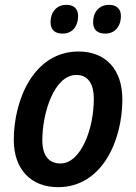

<svg xmlns="http://www.w3.org/2000/svg" viewBox="-20 -764 563 794"><path d="M416 -625C454 -625 480 -654 480 -698C480 -729 460 -744 431 -744C389 -744 365 -713 365 -672C365 -639 385 -625 416 -625ZM239 -625C278 -625 303 -654 303 -698C303 -729 284 -744 255 -744C213 -744 189 -713 189 -672C189 -639 209 -625 239 -625ZM220 10C402 10 486 -182 486 -353C486 -477 417 -551 305 -551C120 -551 37 -352 37 -185C37 -64 108 10 220 10ZM230 -88C181 -88 155 -122 155 -184C155 -295 203 -454 296 -454C348 -454 368 -411 368 -356C368 -227 313 -88 230 -88Z"/></svg>

Font: Noto Sans SemiCondensed SemiBold
Style: Italic
Weight: 600
Width: 4
Italic angle: -12°
Designer: Monotype Design Team
Foundry: Monotype Imaging Inc.
Version: Version 2.013